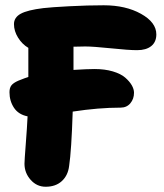

<svg xmlns="http://www.w3.org/2000/svg" viewBox="-20 -713 625 731"><path d="M153.8 -2Q120.1 -2 96.7 -28.3Q73.2 -54.7 73.2 -89.8Q73.2 -101.6 78.1 -164.6Q83 -227.5 85 -270Q50.3 -276.9 33.2 -302.7Q16.1 -328.6 16.1 -361.8Q16.1 -378.4 23.4 -387.9Q30.8 -397.5 49.8 -405.8Q77.6 -417 87.9 -419.9V-530.8Q64.5 -544.4 48.8 -569.6Q33.2 -594.7 33.2 -621.1Q33.2 -646.5 58.8 -660.6Q84.5 -674.8 145 -682.1Q173.3 -685.5 243.7 -689.2Q314 -692.9 375 -692.9Q458.5 -692.9 516.8 -660.4Q575.2 -627.9 575.2 -582Q575.2 -553.2 555.9 -537.6Q536.6 -522 502 -522Q470.2 -522 402.1 -529.1Q334 -536.1 304.2 -536.1Q296.4 -536.1 281.5 -535.6Q266.6 -535.2 259.8 -535.2V-446.8Q312 -450.2 339.8 -450.2Q378.9 -450.2 409.4 -441.2Q439.9 -432.1 456.5 -417.7Q473.1 -403.3 481.7 -388.4Q490.2 -373.5 490.2 -359.9Q490.2 -336.4 476.3 -319.8Q462.4 -303.2 439 -303.2Q355.5 -303.2 256.8 -288.1Q252 -139.2 243.2 -81.1Q238.8 -44.9 215.3 -23.4Q191.9 -2 153.8 -2Z"/></svg>

Font: Shantell Sans Irregular
Style: Regular
Weight: 800
Designer: Stephen Nixon, Anya Danilova, Shantell Martin
Foundry: Arrow Type
Version: Version 1.006;[9816181b4]